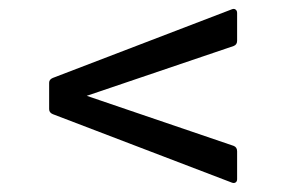

<svg xmlns="http://www.w3.org/2000/svg" viewBox="-20 -511 640 429"><path d="M498 -103 98.1 -255.9Q89.8 -259.3 89.8 -267.1V-326.2Q89.8 -333.5 98.1 -336.9L498 -490.2Q502.9 -492.2 506.3 -489.7Q509.8 -487.3 509.8 -481.9V-419.9Q509.8 -411.1 502 -408.2L173.8 -296.9L502 -185.1Q509.8 -182.1 509.8 -172.9V-110.8Q509.8 -105.5 506.3 -103.3Q502.9 -101.1 498 -103Z"/></svg>

Font: Sofia Sans
Style: Regular
Weight: 400
Designer: Botio Nikoltchev, Ani Petrova
Foundry: lettersoup
Version: Version 4.100